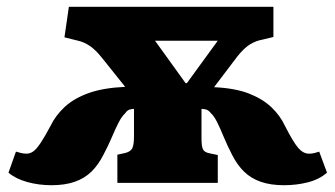

<svg xmlns="http://www.w3.org/2000/svg" viewBox="-20 -539 989 566"><path d="M132 7Q94 7 60 -2.5Q26 -12 5 -30L27 -92Q34 -90 42 -88Q50 -86 58 -86Q69 -86 78.5 -93Q88 -100 100 -118Q112 -136 129 -168Q144 -199 171 -224Q198 -249 241 -264.5Q284 -280 349 -283L281 -368Q262 -392 245 -403.5Q228 -415 210 -419L170 -429L183 -519H786V-430L753 -422Q735 -419 717.5 -408.5Q700 -398 680 -373L611 -282Q674 -279 714.5 -263Q755 -247 780.5 -222.5Q806 -198 820 -168Q845 -119 859.5 -102.5Q874 -86 891 -86Q900 -86 907.5 -88Q915 -90 921 -92L944 -30Q921 -10 887.5 -1.5Q854 7 817 7Q778 7 749 -3Q720 -13 699.5 -33Q679 -53 664 -83Q650 -110 639.5 -135.5Q629 -161 620 -179Q611 -197 602 -205Q595 -214 588 -216Q581 -218 574 -218V-131Q574 -109 578 -99.5Q582 -90 598 -87L622 -82V0H326V-83L349 -88Q365 -92 370 -102Q375 -112 375 -138V-218Q369 -218 362 -216Q355 -214 349 -205Q339 -196 329.5 -177.5Q320 -159 309.5 -134Q299 -109 285 -83Q270 -53 249.5 -33Q229 -13 200 -3Q171 7 132 7ZM527 -294H531L622 -419H437Z"/></svg>

Font: Literata ExtraBold
Style: Regular
Weight: 800
Designer: Latin by Veronika Burian and Jose Scaglione. Greek by Irene Vlachou. Cyrillic by Vera Evstafieva.
Foundry: TypeTogether
Version: Version 3.103;gftools[0.9.29]